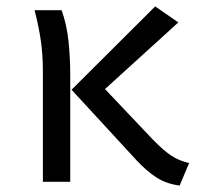

<svg xmlns="http://www.w3.org/2000/svg" viewBox="-20 -572 655 604"><path d="M468.2 -551.8 541 -501.5 310.3 -291.8 461 -132.8Q494.4 -98.5 519 -82.3Q543.6 -66.2 574.9 -59L545.1 11.8Q503.6 6.2 472.8 -13.3Q442.1 -32.8 408.2 -69.2L205.1 -289.7ZM173.8 -540Q189.7 -495.9 195.4 -443.3Q201 -390.8 201 -332.8V0H114.9V-349.2Q114.9 -400 108.2 -445.6Q101.5 -491.3 88.7 -540Z"/></svg>

Font: Fira Code
Style: Regular
Weight: 400
Designer: Carrois Corporate, Edenspiekermann AG, Nikita Prokopov
Foundry: Carrois Corporate, Edenspiekermann AG, Nikita Prokopov
Version: Version 5.002